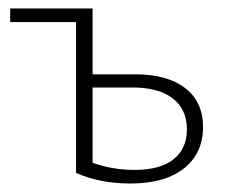

<svg xmlns="http://www.w3.org/2000/svg" viewBox="-20 -430 541 452"><path d="M458 -131Q458 -69 413 -33.5Q368 2 287 2Q215 2 159 -23V-378H4V-410H198V-255H299Q374 -255 416 -222.5Q458 -190 458 -131ZM420 -125Q420 -173 386.5 -198.5Q353 -224 293 -224H198V-47Q244 -30 297 -30Q357 -30 388.5 -55Q420 -80 420 -125Z"/></svg>

Font: Ysabeau Infant Light
Style: Regular
Weight: 300
Designer: Christian Thalmann (Catharsis Fonts)
Version: Version 0.003